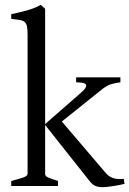

<svg xmlns="http://www.w3.org/2000/svg" viewBox="-20 -777 540 802"><path d="M26.9 0V-21Q59.1 -29.3 77.1 -35.6Q95.2 -42 95.2 -50.8V-632.8Q95.2 -655.3 92.5 -667.5Q89.8 -679.7 82.3 -685.8Q74.7 -691.9 61.3 -693.8Q47.9 -695.8 26.9 -698.2V-717.8Q60.5 -724.6 93 -733.6Q125.5 -742.7 150.4 -756.8L168.5 -740.2V-258.8L318.8 -390.1Q335 -404.3 338.4 -412.8Q341.8 -421.4 337.2 -425.8Q332.5 -430.2 321.5 -431.6Q310.5 -433.1 297.9 -433.1V-454.1H482.9V-433.1Q461.4 -430.7 443.4 -425Q425.3 -419.4 404.8 -402.8L238.3 -269.5L421.9 -54.2Q428.7 -46.4 436 -41.3Q443.4 -36.1 452.1 -33.2Q460.9 -30.3 471.9 -29.5Q482.9 -28.8 497.1 -29.8L500 -8.8Q485.8 -5.4 471.9 -2.9Q458 -0.5 446 1.2Q434.1 2.9 424.6 3.9Q415 4.9 410.2 4.9Q389.6 4.9 377.2 -1Q364.7 -6.8 354 -21L168.5 -254.9V-50.8Q168.5 -46.9 170.2 -43.9Q171.9 -41 177.2 -37.8Q182.6 -34.7 193.4 -30.8Q204.1 -26.9 222.2 -21V0Z"/></svg>

Font: Gentium Basic
Style: Regular
Weight: 400
Designer: J. Victor Gaultney and Annie Olsen
Foundry: SIL International
Version: Version 1.100